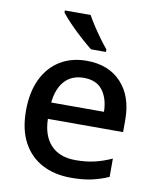

<svg xmlns="http://www.w3.org/2000/svg" viewBox="-86 -833 746 910"><g transform="rotate(10 287.0 -378.0)"><path d="M296 -549Q402 -549 463 -483.5Q524 -418 524 -305V-246H162Q164 -164 206 -120Q248 -76 324 -76Q375 -76 415.5 -85.5Q456 -95 498 -114V-26Q457 -8 415.5 1Q374 10 317 10Q239 10 179.5 -21Q120 -52 86.5 -113.5Q53 -175 53 -266Q53 -356 83.5 -419Q114 -482 168.5 -515.5Q223 -549 296 -549ZM297 -467Q239 -467 205 -430Q171 -393 164 -325H418Q417 -388 387.5 -427.5Q358 -467 297 -467ZM276 -766Q288 -744 306 -716.5Q324 -689 343 -663Q362 -637 378 -618V-606H306Q283 -624 252 -652Q221 -680 193.5 -708.5Q166 -737 152 -756V-766Z"/></g></svg>

Font: Noto Sans Khmer UI Medium
Style: Regular
Weight: 500
Designer: Danh Hong and the Monotype Design Team
Foundry: Monotype Imaging Inc.
Version: Version 2.002; ttfautohint (v1.8.4.7-5d5b)